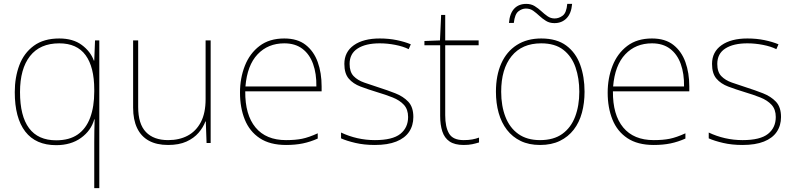

<svg xmlns="http://www.w3.org/2000/svg" viewBox="-20 -736 4086 988"><path d="M465 -3Q465 -27 465.5 -62Q466 -97 467 -122H465Q449 -64 397 -26.5Q345 11 269 11Q164 11 110 -59Q56 -129 56 -262Q56 -338 79.5 -400.5Q103 -463 154 -500.5Q205 -538 285 -538Q356 -538 401 -504.5Q446 -471 463 -424H465L469 -528H491V232H465ZM269 -14Q337 -14 380 -44Q423 -74 444 -130.5Q465 -187 465 -265V-275Q465 -391 420.5 -452Q376 -513 285 -513Q186 -513 134.5 -447.5Q83 -382 83 -262Q83 -139 129.5 -76.5Q176 -14 269 -14Z M1064 -528V0H1043L1039 -111H1037Q1026 -81 1002 -53Q978 -25 939.5 -7.5Q901 10 845 10Q786 10 746 -12Q706 -34 685.5 -77Q665 -120 665 -182V-528H691V-186Q691 -98 731 -56.5Q771 -15 845 -15Q903 -15 946 -38Q989 -61 1013.5 -107.5Q1038 -154 1038 -226V-528Z M1443 -538Q1511 -538 1553 -505Q1595 -472 1615 -416.5Q1635 -361 1635 -291V-266H1242Q1241 -145 1295 -80Q1349 -15 1452 -15Q1500 -15 1534.5 -22Q1569 -29 1615 -50V-23Q1577 -6 1538.5 2Q1500 10 1452 10Q1369 10 1316.5 -25Q1264 -60 1239.5 -121Q1215 -182 1215 -259Q1215 -334 1240 -397.5Q1265 -461 1315.5 -499.5Q1366 -538 1443 -538ZM1443 -513Q1359 -513 1305.5 -456.5Q1252 -400 1243 -291H1608Q1609 -357 1591 -407Q1573 -457 1536 -485Q1499 -513 1443 -513Z M2107 -134Q2107 -90 2085 -57.5Q2063 -25 2019 -7.5Q1975 10 1909 10Q1854 10 1809 -0.5Q1764 -11 1735 -24V-54Q1775 -35 1819 -25Q1863 -15 1909 -15Q2000 -15 2040 -47Q2080 -79 2080 -134Q2080 -173 2058.5 -196.5Q2037 -220 2000.5 -234.5Q1964 -249 1920 -262Q1874 -276 1835.5 -290.5Q1797 -305 1774.5 -331.5Q1752 -358 1752 -407Q1752 -469 1801 -503.5Q1850 -538 1934 -538Q1981 -538 2022 -529.5Q2063 -521 2094 -508L2083 -483Q2055 -497 2014.5 -505Q1974 -513 1934 -513Q1862 -513 1820.5 -486.5Q1779 -460 1779 -407Q1779 -366 1799.5 -344.5Q1820 -323 1854.5 -311Q1889 -299 1929 -286Q1973 -272 2014 -256Q2055 -240 2081 -212.5Q2107 -185 2107 -134Z M2366 -15Q2391 -15 2410 -18.5Q2429 -22 2445 -28V-3Q2429 2 2410.5 6Q2392 10 2366 10Q2320 10 2293.5 -8Q2267 -26 2256 -60Q2245 -94 2245 -140V-503H2164V-525L2244 -528L2250 -659H2271V-528H2443V-503H2271V-143Q2271 -82 2291 -48.5Q2311 -15 2366 -15Z M2988 -264Q2988 -206 2974.5 -156Q2961 -106 2932.5 -69Q2904 -32 2861 -11Q2818 10 2759 10Q2702 10 2659.5 -10.5Q2617 -31 2588.5 -68Q2560 -105 2546 -155Q2532 -205 2532 -264Q2532 -348 2559.5 -409.5Q2587 -471 2639.5 -504.5Q2692 -538 2765 -538Q2845 -538 2894 -501.5Q2943 -465 2965.5 -403Q2988 -341 2988 -264ZM2559 -264Q2559 -191 2581 -134.5Q2603 -78 2647.5 -46.5Q2692 -15 2759 -15Q2829 -15 2873.5 -47Q2918 -79 2939.5 -135.5Q2961 -192 2961 -264Q2961 -333 2941.5 -389.5Q2922 -446 2879 -479.5Q2836 -513 2765 -513Q2666 -513 2612.5 -447Q2559 -381 2559 -264ZM2599 -618Q2601 -643 2608 -661.5Q2615 -680 2626.5 -692Q2638 -704 2653.5 -710Q2669 -716 2688 -716Q2713 -716 2731.5 -704.5Q2750 -693 2765.5 -678.5Q2781 -664 2797.5 -652.5Q2814 -641 2834 -641Q2856 -641 2875.5 -655.5Q2895 -670 2899 -716H2924Q2920 -667 2895.5 -642Q2871 -617 2833 -617Q2808 -617 2789.5 -628.5Q2771 -640 2755.5 -654.5Q2740 -669 2724 -680.5Q2708 -692 2686 -692Q2666 -692 2647.5 -677.5Q2629 -663 2624 -618Z M3335 -538Q3403 -538 3445 -505Q3487 -472 3507 -416.5Q3527 -361 3527 -291V-266H3134Q3133 -145 3187 -80Q3241 -15 3344 -15Q3392 -15 3426.5 -22Q3461 -29 3507 -50V-23Q3469 -6 3430.5 2Q3392 10 3344 10Q3261 10 3208.5 -25Q3156 -60 3131.5 -121Q3107 -182 3107 -259Q3107 -334 3132 -397.5Q3157 -461 3207.5 -499.5Q3258 -538 3335 -538ZM3335 -513Q3251 -513 3197.5 -456.5Q3144 -400 3135 -291H3500Q3501 -357 3483 -407Q3465 -457 3428 -485Q3391 -513 3335 -513Z M3999 -134Q3999 -90 3977 -57.5Q3955 -25 3911 -7.5Q3867 10 3801 10Q3746 10 3701 -0.5Q3656 -11 3627 -24V-54Q3667 -35 3711 -25Q3755 -15 3801 -15Q3892 -15 3932 -47Q3972 -79 3972 -134Q3972 -173 3950.5 -196.5Q3929 -220 3892.5 -234.5Q3856 -249 3812 -262Q3766 -276 3727.5 -290.5Q3689 -305 3666.5 -331.5Q3644 -358 3644 -407Q3644 -469 3693 -503.5Q3742 -538 3826 -538Q3873 -538 3914 -529.5Q3955 -521 3986 -508L3975 -483Q3947 -497 3906.5 -505Q3866 -513 3826 -513Q3754 -513 3712.5 -486.5Q3671 -460 3671 -407Q3671 -366 3691.5 -344.5Q3712 -323 3746.5 -311Q3781 -299 3821 -286Q3865 -272 3906 -256Q3947 -240 3973 -212.5Q3999 -185 3999 -134Z"/></svg>

Font: Noto Sans Khmer Thin
Style: Regular
Weight: 250
Version: Version 2.003